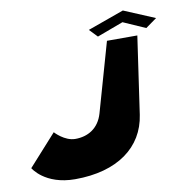

<svg xmlns="http://www.w3.org/2000/svg" viewBox="-80 -777 846 872"><g transform="rotate(-10 343.0 -341.5)"><path d="M375.9 -640 411.3 -603 532.2 -648 634.3 -603 685.9 -640 543.1 -700ZM588.3 -577H448.3L357.5 -258C338.2 -191 286.9 -163 229.9 -163C179.9 -163 138.1 -210 138.1 -210L9.3 -67C9.3 -67 57.4 17 197.4 17C393.4 17 515.3 -74 536.7 -220Z"/></g></svg>

Font: Hussar Milosc
Style: Obl
Weight: 700
Foundry: Cannot Into Space Fonts
Version: Version 1.02